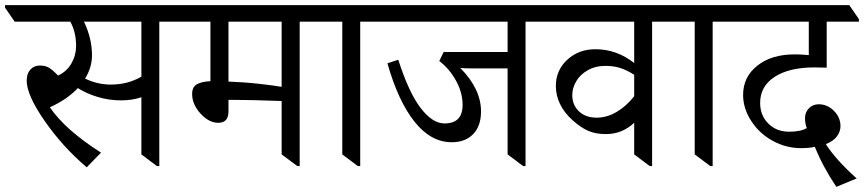

<svg xmlns="http://www.w3.org/2000/svg" viewBox="-62 -642 3367 748"><path d="M674.3 -557.6H558.6V4.9H549.3L488.8 -40.5V-263.2Q453.6 -251 409.2 -251Q362.3 -251 318.1 -264.4Q273.9 -277.8 241.2 -298.8Q199.7 -254.4 132.3 -224.1Q191.9 -136.2 331.5 -47.4L275.9 9.8Q182.1 -69.8 112.1 -170.7Q42 -271.5 42 -328.1Q42 -355 56.2 -370.8Q70.3 -386.7 93.3 -386.7Q115.2 -386.7 129.9 -377.4Q144.5 -368.2 164.1 -347.7Q198.2 -363.3 216.3 -395Q234.4 -426.8 234.4 -462.9Q234.4 -517.1 211.9 -557.6H-4.9L-42.5 -612.3V-622.1H636.7L674.3 -567.4ZM488.8 -557.6H265.1Q296.4 -492.2 296.4 -426.8Q296.4 -379.4 269.5 -335.9Q317.4 -312.5 370.1 -312.5Q435.5 -312.5 488.8 -343.3Z M1221.2 -557.6H1105.5V4.9H1096.2L1035.2 -40.5V-248.5Q916.5 -252.9 846.7 -252.9H828.1V-207.5Q828.1 -163.6 788.1 -163.6Q752 -163.6 719.2 -199.5Q686.5 -235.4 686.5 -275.9Q686.5 -303.7 705.6 -314Q724.6 -324.2 757.8 -325.7V-557.6H636.7L599.1 -612.3V-622.1H1183.6L1221.2 -567.4ZM1035.2 -557.6H828.1V-324.2Q891.6 -321.8 949.7 -315.2Q1007.8 -308.6 1035.2 -303.7Z M1457 -557.6H1341.3V4.9H1332L1271.5 -40.5V-557.6H1183.6L1146 -612.3V-622.1H1419.4L1457 -567.4Z M2101.1 -557.6H1985.4V4.9H1976.1L1915.5 -40.5V-375.5H1781.7Q1742.2 -375.5 1731 -377.4Q1812 -295.4 1812 -208Q1812 -151.4 1781.5 -119.6Q1751 -87.9 1697.8 -87.9Q1616.7 -87.9 1553 -167.7Q1489.3 -247.6 1447.3 -395.5L1489.7 -409.2Q1530.3 -282.2 1576.4 -221.7Q1622.6 -161.1 1669.9 -161.1Q1740.2 -161.1 1740.2 -233.4Q1740.2 -281.2 1714.6 -327.6Q1689 -374 1649.4 -404.3L1666.5 -439.5H1915.5V-557.6H1419.4L1381.8 -612.3V-622.1H2063.5L2101.1 -567.4Z M2594.2 -557.6H2478.5V4.9H2469.2L2408.7 -40.5V-163.6Q2361.3 -119.6 2298.8 -119.6Q2258.8 -119.6 2230 -132.1Q2201.2 -144.5 2168.9 -173.3Q2136.7 -202.1 2120.1 -236.1Q2103.5 -270 2103.5 -307.1Q2103.5 -368.2 2147.9 -409.2Q2192.4 -450.2 2257.3 -450.2Q2340.8 -450.2 2408.7 -396.5V-557.6H2063.5L2025.9 -612.3V-622.1H2556.6L2594.2 -567.4ZM2408.7 -267.1V-350.6Q2379.9 -369.1 2354.2 -377.2Q2328.6 -385.3 2296.9 -385.3Q2257.3 -385.3 2227.8 -368.4Q2198.2 -351.6 2182.9 -325.4Q2167.5 -299.3 2167.5 -271.5Q2167.5 -232.9 2193.4 -208.3Q2219.2 -183.6 2262.2 -183.6Q2302.2 -183.6 2340.1 -205.8Q2377.9 -228 2408.7 -267.1Z M2830.1 -557.6H2714.4V4.9H2705.1L2644.5 -40.5V-557.6H2556.6L2519 -612.3V-622.1H2792.5L2830.1 -567.4Z M2899.4 -241.2Q2899.4 -192.4 2931.2 -160.6Q2962.9 -128.9 3012.7 -128.9Q3058.1 -128.9 3081.1 -143.1Q3074.2 -160.6 3074.2 -182.1Q3074.2 -204.6 3089.4 -220.2Q3104.5 -235.8 3127.9 -235.8Q3161.1 -235.8 3186.8 -210.2Q3212.4 -184.6 3212.4 -150.4Q3212.4 -130.4 3199 -111.3Q3185.5 -92.3 3155.3 -80.6Q3192.9 -21 3275.4 53.2L3196.3 85.9Q3144.5 9.3 3112.3 -70.3Q3093.3 -64.9 3058.1 -64.9Q3000.5 -64.9 2948.5 -93.3Q2896.5 -121.6 2864.7 -170.7Q2833 -219.7 2833 -272Q2833 -342.3 2888.4 -386.2Q2943.8 -430.2 3034.2 -430.2Q3060.5 -430.2 3088.9 -427.2V-557.6H2792.5L2754.9 -612.3V-622.1H3246.6L3284.2 -567.4V-557.6H3158.7V-378.4L3111.8 -379.4Q3012.2 -379.4 2955.8 -342.5Q2899.4 -305.7 2899.4 -241.2Z"/></svg>

Font: Noto Serif Devanagari
Style: Regular
Weight: 400
Designer: Monotype Design Team
Foundry: Monotype Imaging Inc.
Version: Version 1.01